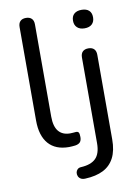

<svg xmlns="http://www.w3.org/2000/svg" viewBox="-98 -775 729 1028"><g transform="rotate(-10 267.0 -260.5)"><path d="M224.5 9Q151.5 9 113.2 -35Q75 -79 75 -161.5V-669.5Q75 -690.5 85.8 -701.2Q96.5 -712 116.5 -712Q136.5 -712 147.5 -701.2Q158.5 -690.5 158.5 -669.5V-168Q158.5 -114.5 180.2 -88.2Q202 -62 243 -62Q252 -62 259 -62.8Q266 -63.5 273 -64Q284 -65 288.8 -58.8Q293.5 -52.5 293.5 -33.5Q293.5 -15.5 285.5 -6Q277.5 3.5 259 6.5Q250.5 7.5 241.8 8.2Q233 9 224.5 9ZM281.5 190.5Q266 191.5 256.2 185.5Q246.5 179.5 242.8 170Q239 160.5 240.5 150.8Q242 141 249.2 133.8Q256.5 126.5 269 126Q323.5 123 349.5 97Q375.5 71 375.5 14.5V-451Q375.5 -472 386.5 -482.8Q397.5 -493.5 417.5 -493.5Q437.5 -493.5 448.2 -482.8Q459 -472 459 -451V8.5Q459 69.5 438.5 109Q418 148.5 378.8 168.2Q339.5 188 281.5 190.5ZM417 -602.5Q391.5 -602.5 377 -616Q362.5 -629.5 362.5 -653Q362.5 -677.5 377 -690.2Q391.5 -703 417 -703Q443.5 -703 457.5 -690.2Q471.5 -677.5 471.5 -653Q471.5 -629.5 457.5 -616Q443.5 -602.5 417 -602.5Z"/></g></svg>

Font: Nunito ExtraLight
Style: Regular
Weight: 200
Designer: Vernon Adams
Foundry: Vernon Adams
Version: Version 3.602;April 4, 2023;FontCreator 14.0.0.2856 64-bit